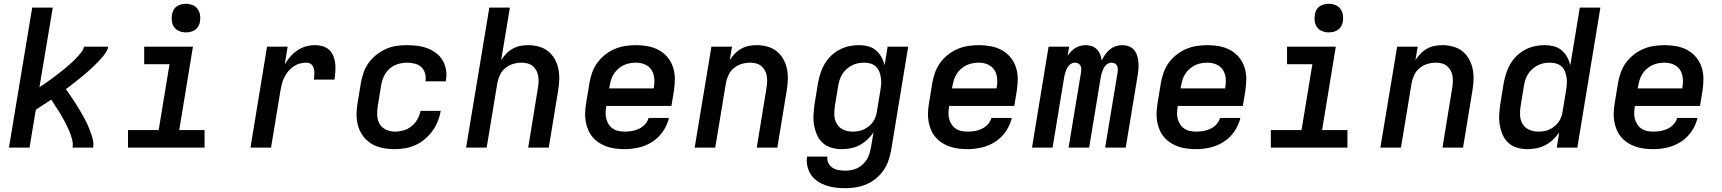

<svg xmlns="http://www.w3.org/2000/svg" viewBox="-20 -775 9040 1008"><path d="M27 0 149 -735H257L187 -317Q201 -326 214 -335Q227 -344 240 -353.5Q253 -363 266 -372.5Q279 -382 291.5 -392Q304 -402 316.5 -412Q329 -422 341 -432.5Q353 -443 364.5 -454Q376 -465 387 -477Q398 -489 408 -502Q418 -515 421 -530H548Q546 -515 537 -501.5Q528 -488 518 -476Q508 -464 496.5 -452Q485 -440 473.5 -429Q462 -418 450.5 -407.5Q439 -397 426.5 -386.5Q414 -376 401.5 -366Q389 -356 376.5 -346Q364 -336 351.5 -326.5Q339 -317 326 -307Q336 -293 345.5 -279Q355 -265 364.5 -251Q374 -237 383 -222.5Q392 -208 400.5 -193.5Q409 -179 417.5 -164Q426 -149 433.5 -133.5Q441 -118 447.5 -102Q454 -86 459.5 -70Q465 -54 468.5 -36Q472 -18 469 0H361Q364 -18 360 -36Q356 -54 350 -70.5Q344 -87 336.5 -103Q329 -119 321 -134.5Q313 -150 304.5 -165Q296 -180 286.5 -194.5Q277 -209 267.5 -223.5Q258 -238 249 -252Q229 -239 208.5 -225.5Q188 -212 168 -199L135 0Z M652 0V-92H813L870 -438H737V-530H993L921 -92H1054V0ZM956 -605Q938 -605 921.5 -611.5Q905 -618 895 -631.5Q885 -645 882.5 -662.5Q880 -680 883 -698Q885 -711 891 -722.5Q897 -734 908 -741.5Q919 -749 931.5 -752Q944 -755 956 -755Q974 -755 990.5 -748.5Q1007 -742 1017 -728.5Q1027 -715 1030 -697.5Q1033 -680 1030 -662Q1028 -649 1021.5 -637.5Q1015 -626 1004.5 -618.5Q994 -611 981.5 -608Q969 -605 956 -605Z M1295 0 1382 -530H1490L1475 -436Q1487 -458 1504 -477.5Q1521 -497 1542 -511Q1563 -525 1586.5 -531.5Q1610 -538 1634 -538Q1655 -538 1675 -532Q1695 -526 1709 -512.5Q1723 -499 1730.5 -480Q1738 -461 1740 -441Q1742 -421 1740.5 -399.5Q1739 -378 1736 -357H1628Q1629 -367 1630 -377Q1631 -387 1630.5 -396.5Q1630 -406 1627.5 -415Q1625 -424 1620 -431.5Q1615 -439 1606 -442.5Q1597 -446 1587 -446Q1570 -446 1552.5 -441Q1535 -436 1520 -425.5Q1505 -415 1493 -400.5Q1481 -386 1473 -370Q1465 -354 1460.5 -337Q1456 -320 1453 -303L1403 0Z M2054 8Q2030 8 2006.5 5Q1983 2 1961.5 -5.5Q1940 -13 1921.5 -26Q1903 -39 1889.5 -56Q1876 -73 1867 -94Q1858 -115 1854.5 -138Q1851 -161 1852 -184.5Q1853 -208 1857 -232L1875 -342Q1880 -369 1889.5 -396Q1899 -423 1916.5 -446.5Q1934 -470 1957.5 -488.5Q1981 -507 2007.5 -518.5Q2034 -530 2061.5 -534Q2089 -538 2117 -538Q2144 -538 2171.5 -534.5Q2199 -531 2224 -521.5Q2249 -512 2269.5 -496.5Q2290 -481 2303.5 -458.5Q2317 -436 2321.5 -409Q2326 -382 2321 -354Q2321 -353 2320.5 -351.5Q2320 -350 2320 -348H2213Q2213 -349 2213.5 -349.5Q2214 -350 2214 -351Q2217 -372 2211 -391.5Q2205 -411 2191 -423.5Q2177 -436 2157 -441Q2137 -446 2117 -446Q2093 -446 2068.5 -438.5Q2044 -431 2025 -414Q2006 -397 1995.5 -374Q1985 -351 1981 -327L1963 -217Q1959 -192 1960.5 -167.5Q1962 -143 1973.5 -123.5Q1985 -104 2007 -94Q2029 -84 2054 -84Q2076 -84 2099 -90.5Q2122 -97 2141 -112.5Q2160 -128 2171.5 -149Q2183 -170 2188 -193H2294Q2289 -165 2278.5 -138.5Q2268 -112 2251 -88.5Q2234 -65 2211.5 -45.5Q2189 -26 2162.5 -14Q2136 -2 2108.5 3Q2081 8 2054 8Z M2427 0 2549 -735H2657L2611 -459Q2622 -477 2637.5 -493Q2653 -509 2672 -519.5Q2691 -530 2711.5 -534Q2732 -538 2752 -538Q2781 -538 2808.5 -530.5Q2836 -523 2857.5 -506Q2879 -489 2892.5 -464.5Q2906 -440 2911.5 -413Q2917 -386 2916 -356.5Q2915 -327 2910 -298L2861 0H2753L2804 -313Q2807 -329 2807.5 -345.5Q2808 -362 2805.5 -377Q2803 -392 2795.5 -405.5Q2788 -419 2776.5 -428.5Q2765 -438 2749.5 -442Q2734 -446 2718 -446Q2696 -446 2674 -439.5Q2652 -433 2633.5 -418Q2615 -403 2605 -382Q2595 -361 2591 -339L2535 0Z M3260 8Q3235 8 3211.5 5Q3188 2 3166 -5.5Q3144 -13 3125 -25.5Q3106 -38 3091.5 -55Q3077 -72 3068 -93Q3059 -114 3055 -137Q3051 -160 3052 -184Q3053 -208 3057 -232L3075 -342Q3080 -370 3090 -397Q3100 -424 3117.5 -447.5Q3135 -471 3159 -489.5Q3183 -508 3210 -519Q3237 -530 3265 -534Q3293 -538 3321 -538Q3352 -538 3383 -532Q3414 -526 3440 -511.5Q3466 -497 3485 -474Q3504 -451 3513.5 -422Q3523 -393 3523 -361.5Q3523 -330 3518 -298L3505 -219H3163V-217Q3160 -200 3159.5 -183Q3159 -166 3163 -151Q3167 -136 3175.5 -122.5Q3184 -109 3197 -100Q3210 -91 3226.5 -87.5Q3243 -84 3260 -84Q3278 -84 3297 -87Q3316 -90 3334 -98.5Q3352 -107 3366 -122Q3380 -137 3385 -156H3492Q3483 -118 3460.5 -85Q3438 -52 3404.5 -30.5Q3371 -9 3333.5 -0.5Q3296 8 3260 8ZM3178 -311H3412V-313Q3417 -338 3415 -363Q3413 -388 3400.5 -407.5Q3388 -427 3366 -436.5Q3344 -446 3319 -446Q3303 -446 3286.5 -443Q3270 -440 3255 -433Q3240 -426 3226.5 -414.5Q3213 -403 3203.5 -388.5Q3194 -374 3189 -358.5Q3184 -343 3181 -327Z M3627 0 3715 -530H3823L3811 -459Q3822 -477 3837.5 -493Q3853 -509 3872 -519.5Q3891 -530 3911.5 -534Q3932 -538 3952 -538Q3981 -538 4008.5 -530.5Q4036 -523 4057.5 -506Q4079 -489 4092.5 -464.5Q4106 -440 4111.5 -413Q4117 -386 4116 -356.5Q4115 -327 4110 -298L4061 0H3953L4004 -313Q4007 -329 4007.5 -345.5Q4008 -362 4005.5 -377Q4003 -392 3995.5 -405.5Q3988 -419 3976.5 -428.5Q3965 -438 3949.5 -442Q3934 -446 3918 -446Q3896 -446 3874 -439.5Q3852 -433 3833.5 -418Q3815 -403 3805 -382Q3795 -361 3791 -339L3735 0Z M4419 213Q4393 213 4367 210Q4341 207 4317.5 199Q4294 191 4273.5 177.5Q4253 164 4239 144Q4225 124 4219 98.5Q4213 73 4217 47H4324Q4321 65 4329 81Q4337 97 4351.5 106Q4366 115 4383.5 118Q4401 121 4419 121Q4443 121 4466.5 113.5Q4490 106 4509 88.5Q4528 71 4538 48.5Q4548 26 4552 2L4566 -80Q4552 -59 4533 -41.5Q4514 -24 4492 -12.5Q4470 -1 4446 3.5Q4422 8 4398 8Q4370 8 4343.5 0Q4317 -8 4298 -26Q4279 -44 4268.5 -68.5Q4258 -93 4253.5 -120Q4249 -147 4251 -175.5Q4253 -204 4257 -232L4275 -342Q4280 -367 4288 -392Q4296 -417 4310 -440.5Q4324 -464 4344 -483Q4364 -502 4388 -514.5Q4412 -527 4437.5 -532.5Q4463 -538 4489 -538Q4514 -538 4537.5 -532Q4561 -526 4578.5 -511Q4596 -496 4607.5 -475.5Q4619 -455 4624 -432L4640 -530H4748L4658 17Q4653 44 4643.5 70.5Q4634 97 4617 121Q4600 145 4577 163.5Q4554 182 4527.5 193Q4501 204 4473.5 208.5Q4446 213 4419 213ZM4456 -84Q4471 -84 4486 -86.5Q4501 -89 4515 -95.5Q4529 -102 4541.5 -112Q4554 -122 4563 -135Q4572 -148 4577 -162Q4582 -176 4584 -191L4602 -301Q4605 -318 4606 -335Q4607 -352 4604.5 -368.5Q4602 -385 4596 -400Q4590 -415 4578 -426Q4566 -437 4550 -441.5Q4534 -446 4517 -446Q4501 -446 4485 -443Q4469 -440 4454 -432.5Q4439 -425 4426 -413.5Q4413 -402 4403.5 -388Q4394 -374 4389 -358.5Q4384 -343 4381 -327L4363 -217Q4359 -192 4360.5 -167.5Q4362 -143 4374.5 -123Q4387 -103 4409 -93.5Q4431 -84 4456 -84Z M5060 8Q5035 8 5011.5 5Q4988 2 4966 -5.5Q4944 -13 4925 -25.5Q4906 -38 4891.5 -55Q4877 -72 4868 -93Q4859 -114 4855 -137Q4851 -160 4852 -184Q4853 -208 4857 -232L4875 -342Q4880 -370 4890 -397Q4900 -424 4917.5 -447.5Q4935 -471 4959 -489.5Q4983 -508 5010 -519Q5037 -530 5065 -534Q5093 -538 5121 -538Q5152 -538 5183 -532Q5214 -526 5240 -511.5Q5266 -497 5285 -474Q5304 -451 5313.5 -422Q5323 -393 5323 -361.5Q5323 -330 5318 -298L5305 -219H4963V-217Q4960 -200 4959.5 -183Q4959 -166 4963 -151Q4967 -136 4975.5 -122.5Q4984 -109 4997 -100Q5010 -91 5026.5 -87.5Q5043 -84 5060 -84Q5078 -84 5097 -87Q5116 -90 5134 -98.5Q5152 -107 5166 -122Q5180 -137 5185 -156H5292Q5283 -118 5260.5 -85Q5238 -52 5204.5 -30.5Q5171 -9 5133.5 -0.5Q5096 8 5060 8ZM4978 -311H5212V-313Q5217 -338 5215 -363Q5213 -388 5200.5 -407.5Q5188 -427 5166 -436.5Q5144 -446 5119 -446Q5103 -446 5086.5 -443Q5070 -440 5055 -433Q5040 -426 5026.5 -414.5Q5013 -403 5003.5 -388.5Q4994 -374 4989 -358.5Q4984 -343 4981 -327Z M5398 0 5485 -530H5593L5585 -482Q5593 -494 5603.5 -505Q5614 -516 5626.5 -523.5Q5639 -531 5653 -534.5Q5667 -538 5680 -538Q5697 -538 5712.5 -532.5Q5728 -527 5739 -515.5Q5750 -504 5756 -488.5Q5762 -473 5764 -457Q5771 -473 5781.5 -488Q5792 -503 5806.5 -515Q5821 -527 5838 -532.5Q5855 -538 5872 -538Q5872 -538 5872 -538Q5872 -538 5872 -538Q5890 -538 5906 -532Q5922 -526 5933 -513.5Q5944 -501 5949.5 -485Q5955 -469 5956.5 -452Q5958 -435 5957 -417Q5956 -399 5953 -381L5890 0H5782L5848 -399Q5849 -408 5848.5 -416.5Q5848 -425 5843.5 -432Q5839 -439 5831.5 -442.5Q5824 -446 5815 -446Q5806 -446 5797.5 -441.5Q5789 -437 5783 -430Q5777 -423 5773 -414.5Q5769 -406 5766 -397.5Q5763 -389 5761 -380.5Q5759 -372 5758 -364L5698 0H5590L5656 -399Q5657 -408 5656.5 -416.5Q5656 -425 5651.5 -432Q5647 -439 5639.5 -442.5Q5632 -446 5623 -446Q5614 -446 5605.5 -441.5Q5597 -437 5591 -430Q5585 -423 5581 -414.5Q5577 -406 5574 -397.5Q5571 -389 5569 -380.5Q5567 -372 5566 -364L5506 0Z M6260 8Q6235 8 6211.5 5Q6188 2 6166 -5.5Q6144 -13 6125 -25.5Q6106 -38 6091.5 -55Q6077 -72 6068 -93Q6059 -114 6055 -137Q6051 -160 6052 -184Q6053 -208 6057 -232L6075 -342Q6080 -370 6090 -397Q6100 -424 6117.5 -447.5Q6135 -471 6159 -489.5Q6183 -508 6210 -519Q6237 -530 6265 -534Q6293 -538 6321 -538Q6352 -538 6383 -532Q6414 -526 6440 -511.5Q6466 -497 6485 -474Q6504 -451 6513.5 -422Q6523 -393 6523 -361.5Q6523 -330 6518 -298L6505 -219H6163V-217Q6160 -200 6159.5 -183Q6159 -166 6163 -151Q6167 -136 6175.5 -122.5Q6184 -109 6197 -100Q6210 -91 6226.5 -87.5Q6243 -84 6260 -84Q6278 -84 6297 -87Q6316 -90 6334 -98.5Q6352 -107 6366 -122Q6380 -137 6385 -156H6492Q6483 -118 6460.5 -85Q6438 -52 6404.5 -30.5Q6371 -9 6333.5 -0.5Q6296 8 6260 8ZM6178 -311H6412V-313Q6417 -338 6415 -363Q6413 -388 6400.5 -407.5Q6388 -427 6366 -436.5Q6344 -446 6319 -446Q6303 -446 6286.5 -443Q6270 -440 6255 -433Q6240 -426 6226.5 -414.5Q6213 -403 6203.5 -388.5Q6194 -374 6189 -358.5Q6184 -343 6181 -327Z M6652 0V-92H6813L6870 -438H6737V-530H6993L6921 -92H7054V0ZM6956 -605Q6938 -605 6921.5 -611.5Q6905 -618 6895 -631.5Q6885 -645 6882.5 -662.5Q6880 -680 6883 -698Q6885 -711 6891 -722.5Q6897 -734 6908 -741.5Q6919 -749 6931.5 -752Q6944 -755 6956 -755Q6974 -755 6990.5 -748.5Q7007 -742 7017 -728.5Q7027 -715 7030 -697.5Q7033 -680 7030 -662Q7028 -649 7021.5 -637.5Q7015 -626 7004.5 -618.5Q6994 -611 6981.5 -608Q6969 -605 6956 -605Z M7227 0 7315 -530H7423L7411 -459Q7422 -477 7437.5 -493Q7453 -509 7472 -519.5Q7491 -530 7511.5 -534Q7532 -538 7552 -538Q7581 -538 7608.5 -530.5Q7636 -523 7657.5 -506Q7679 -489 7692.5 -464.5Q7706 -440 7711.5 -413Q7717 -386 7716 -356.5Q7715 -327 7710 -298L7661 0H7553L7604 -313Q7607 -329 7607.5 -345.5Q7608 -362 7605.5 -377Q7603 -392 7595.5 -405.5Q7588 -419 7576.5 -428.5Q7565 -438 7549.5 -442Q7534 -446 7518 -446Q7496 -446 7474 -439.5Q7452 -433 7433.5 -418Q7415 -403 7405 -382Q7395 -361 7391 -339L7335 0Z M7998 8Q7970 8 7943.5 0Q7917 -8 7898 -26Q7879 -44 7868.5 -68.5Q7858 -93 7853.5 -120Q7849 -147 7851 -175.5Q7853 -204 7857 -232L7875 -342Q7880 -367 7888 -392Q7896 -417 7910 -440.5Q7924 -464 7944 -483Q7964 -502 7988 -514.5Q8012 -527 8037.5 -532.5Q8063 -538 8089 -538Q8114 -538 8137.5 -532Q8161 -526 8178.5 -511Q8196 -496 8207.5 -475.5Q8219 -455 8224 -432L8274 -735H8382L8261 0H8153L8166 -80Q8152 -59 8133 -41.5Q8114 -24 8092 -12.5Q8070 -1 8046 3.5Q8022 8 7998 8ZM8056 -84Q8071 -84 8086 -86.5Q8101 -89 8115 -95.5Q8129 -102 8141.5 -112Q8154 -122 8163 -135Q8172 -148 8177 -162Q8182 -176 8184 -191L8202 -301Q8205 -318 8206 -335Q8207 -352 8204.5 -368.5Q8202 -385 8196 -400Q8190 -415 8178 -426Q8166 -437 8150 -441.5Q8134 -446 8117 -446Q8101 -446 8085 -443Q8069 -440 8054 -432.5Q8039 -425 8026 -413.5Q8013 -402 8003.5 -388Q7994 -374 7989 -358.5Q7984 -343 7981 -327L7963 -217Q7959 -192 7960.5 -167.5Q7962 -143 7974.5 -123Q7987 -103 8009 -93.5Q8031 -84 8056 -84Z M8660 8Q8635 8 8611.5 5Q8588 2 8566 -5.5Q8544 -13 8525 -25.5Q8506 -38 8491.5 -55Q8477 -72 8468 -93Q8459 -114 8455 -137Q8451 -160 8452 -184Q8453 -208 8457 -232L8475 -342Q8480 -370 8490 -397Q8500 -424 8517.5 -447.5Q8535 -471 8559 -489.5Q8583 -508 8610 -519Q8637 -530 8665 -534Q8693 -538 8721 -538Q8752 -538 8783 -532Q8814 -526 8840 -511.5Q8866 -497 8885 -474Q8904 -451 8913.5 -422Q8923 -393 8923 -361.5Q8923 -330 8918 -298L8905 -219H8563V-217Q8560 -200 8559.5 -183Q8559 -166 8563 -151Q8567 -136 8575.5 -122.5Q8584 -109 8597 -100Q8610 -91 8626.5 -87.5Q8643 -84 8660 -84Q8678 -84 8697 -87Q8716 -90 8734 -98.5Q8752 -107 8766 -122Q8780 -137 8785 -156H8892Q8883 -118 8860.5 -85Q8838 -52 8804.5 -30.5Q8771 -9 8733.5 -0.5Q8696 8 8660 8ZM8578 -311H8812V-313Q8817 -338 8815 -363Q8813 -388 8800.5 -407.5Q8788 -427 8766 -436.5Q8744 -446 8719 -446Q8703 -446 8686.5 -443Q8670 -440 8655 -433Q8640 -426 8626.5 -414.5Q8613 -403 8603.5 -388.5Q8594 -374 8589 -358.5Q8584 -343 8581 -327Z"/></svg>

Font: Iosevka Curly SmBdExObl
Style: Regular
Weight: 600
Width: 7
Italic angle: -9°
Monospace: yes
Designer: Belleve Invis
Foundry: Belleve Invis
Version: Version 11.1.0; ttfautohint (v1.8.3)